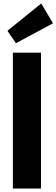

<svg xmlns="http://www.w3.org/2000/svg" viewBox="-20 -1085 325 1105"><path d="M54.1 0V-781.8H215.9V0ZM217.3 -1065 285 -950.9 71.8 -836.4 22.7 -907.7Z"/></svg>

Font: Spartan ExtBd
Style: Regular
Weight: 800
Designer: Matt Bailey, Mirko Velimirovic
Foundry: Matt Bailey
Version: Version 1.005